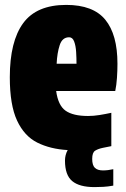

<svg xmlns="http://www.w3.org/2000/svg" viewBox="-20 -603 514 783"><path d="M365 160Q304 160 274.5 135.5Q245 111 245 52Q245 29 256 9Q185 5 132 -21.5Q79 -48 49.5 -111.5Q20 -175 20 -288Q20 -434 74.5 -508.5Q129 -583 250 -583Q360 -583 409.5 -522.5Q459 -462 459 -343Q459 -315 457 -285.5Q455 -256 450 -232H209Q217 -173 247.5 -151.5Q278 -130 339 -130Q362 -130 386.5 -134Q411 -138 434 -143V-7L399 0Q380 4 368 11.5Q356 19 356 45Q356 71 367 81.5Q378 92 400 92Q420 92 442 87V154Q420 158 401 159Q382 160 365 160ZM211 -343H292Q292 -366 290.5 -391Q289 -416 282.5 -433.5Q276 -451 262 -451Q234 -451 223.5 -419Q213 -387 211 -343Z"/></svg>

Font: Protest Strike
Style: Regular
Weight: 400
Designer: Octavio Pardo
Foundry: Ashler Design
Version: Version 2.005; ttfautohint (v1.8.4.7-5d5b)